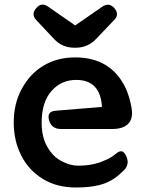

<svg xmlns="http://www.w3.org/2000/svg" viewBox="-20 -822 652 853"><path d="M318 11Q231 11 169 -28Q107 -66 74 -132Q41 -197 41 -278Q41 -361 76 -426Q93 -458 116.5 -484Q140 -510 171 -529Q233 -567 314 -567Q475 -567 540 -427Q548 -408 554.5 -386.5Q561 -365 565 -339Q572 -294 549 -271.5Q526 -249 480 -249H250Q209 -249 198 -288Q187 -327 227 -330L433 -347Q426 -467 319 -467Q252 -467 209 -418Q165 -368 165 -277Q165 -213 190 -170Q214 -127 252 -107Q290 -86 327 -86Q394 -86 442 -108Q471 -119 495 -139Q509 -151 519.5 -150Q530 -149 539 -132Q558 -96 533 -68Q524 -59 514.5 -50.5Q505 -42 496 -35Q462 -10 422 0Q378 11 318 11ZM310 -610Q256 -610 219 -650L141 -733Q117 -759 141 -786Q164 -813 193 -793L314 -709L434 -792Q464 -813 488 -786Q512 -758 487 -733L407 -649Q370 -610 316 -610Z"/></svg>

Font: MaokenZhuyuanTi
Style: Regular
Weight: 400
Designer: Fontworks Inc & LongZhuTi team: ZERO子、时光羊、荆南、频凡、刘鹏、Little White Dog、帆影Magmeta、奈白不弍、白日月球、ChaoTawei、雨三（排名不分先后）
Version: Version 1.000; 20230222